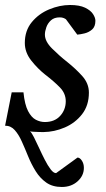

<svg xmlns="http://www.w3.org/2000/svg" viewBox="-31 -514 421 765"><path d="M349.1 -431.2Q349.1 -408.2 336.2 -396.7Q323.2 -385.3 306.4 -381.1Q289.6 -377 276.9 -376L231.9 -437Q229 -439.5 222.7 -442.1Q216.3 -444.8 207 -444.8Q185.1 -444.8 172.1 -433.1Q159.2 -421.4 153.6 -405.3Q147.9 -389.2 147.9 -376Q147.9 -349.1 176.3 -320.8Q204.6 -292.5 236.8 -267.1Q270 -240.7 296.6 -211.2Q323.2 -181.6 323.2 -145Q323.2 -93.8 295.9 -58.8Q268.6 -23.9 227.1 -6.1Q185.5 11.7 142.6 12.2Q138.7 12.2 126.7 12Q114.7 11.7 103 11Q91.3 10.3 88.4 9.3Q95.2 14.6 104.5 33.2Q113.8 51.8 124.8 75.7Q135.7 99.6 147.5 122.6Q159.2 145.5 170.7 160.6Q182.1 175.8 192.4 175.8L277.8 113.8Q287.1 113.8 295.2 126Q303.2 138.2 303.2 154.8Q303.2 186 278.1 208.5Q252.9 231 215.3 231Q178.2 231 153.3 213.4Q128.4 195.8 111.1 168Q93.8 140.1 81.1 108.9Q68.4 77.6 55.9 49.8Q43.5 22 27.8 4.4Q12.2 -13.2 -10.7 -13.2L15.6 -146H62.5Q67.4 -97.2 80.8 -71.5Q94.2 -45.9 111.8 -36.9Q129.4 -27.8 147.5 -27.8Q186.5 -27.8 208.7 -52.2Q231 -76.7 231 -110.8Q231 -141.6 207.8 -165.5Q184.6 -189.5 148.9 -216.8Q118.2 -241.2 93 -273.4Q67.9 -305.7 67.9 -342.8Q67.9 -392.1 95.7 -425.8Q123.5 -459.5 165.3 -476.8Q207 -494.1 248 -494.1Q285.6 -494.1 307.9 -483.4Q330.1 -472.7 339.6 -458Q349.1 -443.4 349.1 -431.2Z"/></svg>

Font: Charis
Style: Italic
Weight: 400
Italic angle: -11°
Designer: Walt Agee, Miriam Martin, Annie Olsen, Victor Gaultney, Lorna Priest, Alan Ward, Bob Hallissy, Martin Hosken, Sharon Cor
Foundry: SIL Global
Version: Version 7.000